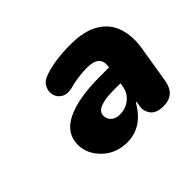

<svg xmlns="http://www.w3.org/2000/svg" viewBox="-83 -834 547 547"><g transform="rotate(-45 191.0 -560.0)"><path d="M161 -404Q116 -404 86 -433Q56 -462 56 -499Q56 -546 103.5 -569Q151 -592 237 -592H275V-594Q282 -636 230 -636Q215 -636 195 -633.5Q175 -631 158 -626Q137 -621 123.5 -629Q110 -637 106.5 -651.5Q103 -666 110.5 -680.5Q118 -695 140 -702Q161 -709 187.5 -712.5Q214 -716 242 -716Q299 -716 331.5 -696Q364 -676 375 -642Q386 -608 380 -568L361 -452Q353 -404 307 -404Q278 -404 266.5 -419.5Q255 -435 259 -455L261 -467H258Q222 -404 161 -404ZM202 -475Q226 -475 243.5 -489.5Q261 -504 264 -526L266 -537H237Q204 -537 185 -529.5Q166 -522 166 -506Q166 -493 175.5 -484Q185 -475 202 -475Z"/></g></svg>

Font: Nunito Black
Style: Italic
Weight: 900
Italic angle: -9°
Designer: Vernon Adams
Foundry: Vernon Adams
Version: Version 3.601; ttfautohint (v1.8.2.53-6de2)